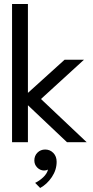

<svg xmlns="http://www.w3.org/2000/svg" viewBox="-20 -708 461 956"><path d="M301.5 -410.5H398L184 -215L411.5 0H313.5L119 -184V0H40V-688H119V-245.5ZM205 36.5Q229 36.5 245.5 53.5Q262 70.5 262 97.5Q262 138 238.2 173.5Q214.5 209 180 228L155 202.5Q175.5 193 194.8 175Q214 157 219 136.5Q210.5 141 199 141Q179.5 140.5 165.2 126Q151 111.5 151 91Q151 67.5 166.5 52Q182 36.5 205 36.5Z"/></svg>

Font: League Spartan
Style: Regular
Weight: 350
Foundry: The League of Moveable Type
Version: Version 2.002